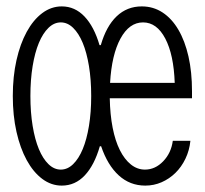

<svg xmlns="http://www.w3.org/2000/svg" viewBox="-20 -570 640 600"><path d="M173 10Q215 10 245 -22Q275 -54 292 -113H296Q316 -54 351 -22Q386 10 434 10Q461 10 485 -0.5Q509 -11 528 -29.5Q547 -48 559.5 -74Q572 -100 575 -130H520Q515 -92 490 -66Q465 -40 433 -40Q409 -40 389 -56Q369 -72 354.5 -101Q340 -130 332 -171Q324 -212 323 -263H580V-285Q580 -345 569 -393.5Q558 -442 537.5 -477Q517 -512 488 -531Q459 -550 423 -550Q377 -550 344.5 -519Q312 -488 295 -429H291Q274 -487 244 -518.5Q214 -550 173 -550Q140 -550 112 -529Q84 -508 63.5 -470.5Q43 -433 31.5 -382Q20 -331 20 -270Q20 -209 31.5 -158Q43 -107 63.5 -69.5Q84 -32 112 -11Q140 10 173 10ZM170 -40Q149 -40 131.5 -57Q114 -74 101.5 -104Q89 -134 82 -176.5Q75 -219 75 -270Q75 -321 82 -363.5Q89 -406 101.5 -436Q114 -466 131.5 -483Q149 -500 170 -500Q191 -500 208.5 -483Q226 -466 238.5 -436Q251 -406 258 -363.5Q265 -321 265 -270Q265 -219 258 -176.5Q251 -134 238.5 -104Q226 -74 208.5 -57Q191 -40 170 -40ZM526 -311H324Q329 -399 356.5 -449.5Q384 -500 427 -500Q470 -500 496.5 -449.5Q523 -399 526 -311Z"/></svg>

Font: CommitMonoV142 ExtLt
Style: Regular
Weight: 200
Monospace: yes
Designer: Eigil Nikolajsen
Foundry: Eigil Nikolajsen
Version: Version 1.142